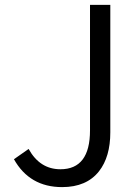

<svg xmlns="http://www.w3.org/2000/svg" viewBox="-20 -752 570 785"><path d="M37 -101 97 -143Q143 -60 227 -60Q348 -60 348 -219V-732H431V-211Q431 -111 385 -52Q334 13 234 13Q101 13 37 -101Z"/></svg>

Font: Source Han Sans CN Normal
Style: Regular
Weight: 350
Designer: Ryoko NISHIZUKA 西塚涼子 (kana, bopomofo & ideographs); Paul D. Hunt (Latin, Greek & Cyrillic); Sandoll Communications 산돌커뮤니
Foundry: Adobe
Version: Version 2.004;hotconv 1.0.118;makeotfexe 2.5.65603